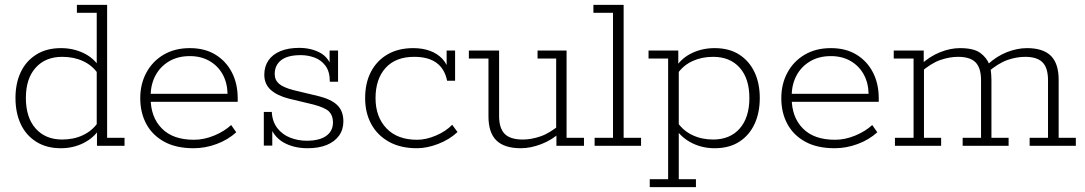

<svg xmlns="http://www.w3.org/2000/svg" viewBox="-20 -603 4487 794"><path d="M232 10Q172 10 129.5 -17Q87 -44 65.5 -90.5Q44 -137 44 -198Q44 -258 65.5 -304Q87 -350 129.5 -377Q172 -404 232 -404Q282 -404 324.5 -384Q367 -364 391 -326L380 -332V-550H298V-583H423V-33H495V0H381V-63L391 -69Q367 -32 324.5 -11Q282 10 232 10ZM237 -26Q285 -26 323 -44Q361 -62 384 -95L380 -72V-322L384 -300Q361 -333 323 -350.5Q285 -368 237 -368Q168 -368 127.5 -323Q87 -278 87 -198Q87 -117 127.5 -71.5Q168 -26 237 -26Z M781 10Q708 10 659 -17Q610 -44 585 -90.5Q560 -137 560 -197Q560 -256 585.5 -303Q611 -350 657 -377Q703 -404 765 -404Q827 -404 871 -377Q915 -350 939 -303.5Q963 -257 963 -196V-182H591V-215H921Q920 -261 900.5 -296Q881 -331 846 -351Q811 -371 765 -371Q715 -371 678.5 -349Q642 -327 622.5 -290Q603 -253 603 -206V-197Q603 -119 649 -72Q695 -25 782 -25Q824 -25 866 -42.5Q908 -60 936 -86L957 -56Q923 -25 876 -7.5Q829 10 781 10Z M1252 10Q1194 10 1151.5 -14.5Q1109 -39 1092 -94L1106 -101V-1H1071V-140H1104Q1106 -100 1127 -73Q1148 -46 1180.5 -33.5Q1213 -21 1248 -21Q1301 -21 1329 -41Q1357 -61 1357 -97Q1357 -125 1341 -141.5Q1325 -158 1275 -171L1175 -195Q1127 -207 1100 -231Q1073 -255 1073 -294Q1073 -328 1090 -353Q1107 -378 1139.5 -391.5Q1172 -405 1217 -405Q1266 -405 1303.5 -385Q1341 -365 1354 -317L1343 -313V-394H1378V-265H1344Q1344 -307 1326 -331Q1308 -355 1280.5 -365Q1253 -375 1224 -375Q1169 -375 1142.5 -354Q1116 -333 1116 -297Q1116 -272 1134 -256.5Q1152 -241 1195 -230L1295 -206Q1349 -193 1374.5 -168.5Q1400 -144 1400 -101Q1400 -67 1382 -42Q1364 -17 1331 -3.5Q1298 10 1252 10Z M1704 10Q1636 10 1588 -17Q1540 -44 1515 -90.5Q1490 -137 1490 -197Q1490 -260 1514 -306Q1538 -352 1582.5 -378Q1627 -404 1689 -404Q1727 -404 1757.5 -393Q1788 -382 1808.5 -360.5Q1829 -339 1837 -307L1827 -305V-394H1862V-269H1829Q1809 -368 1693 -368Q1616 -368 1574.5 -322Q1533 -276 1533 -197Q1533 -120 1578 -72.5Q1623 -25 1705 -25Q1742 -25 1783 -42.5Q1824 -60 1850 -87L1872 -57Q1839 -26 1792.5 -8Q1746 10 1704 10Z M2134 10Q2066 10 2033 -22Q2000 -54 2000 -122V-361H1919V-394H2044V-123Q2044 -73 2067 -49.5Q2090 -26 2142 -26Q2178 -26 2216.5 -39.5Q2255 -53 2300 -91L2280 -67V-361H2203V-394H2323V-33H2395V0H2281V-54L2300 -58Q2263 -24 2218.5 -7Q2174 10 2134 10Z M2439 0V-33H2515V-550H2434V-583H2559V-33H2631V0Z M2662 -394H2785V-332L2775 -326Q2800 -364 2842.5 -384Q2885 -404 2935 -404Q2996 -404 3037.5 -377Q3079 -350 3100.5 -304Q3122 -258 3122 -198Q3122 -137 3100.5 -90.5Q3079 -44 3037.5 -17Q2996 10 2935 10Q2885 10 2842.5 -11Q2800 -32 2775 -69L2787 -62V138H2858V171H2667V138H2743V-361H2662ZM2929 -26Q2999 -26 3039 -71.5Q3079 -117 3079 -198Q3079 -278 3039 -323Q2999 -368 2929 -368Q2882 -368 2844 -350.5Q2806 -333 2783 -300L2787 -322V-72L2783 -95Q2806 -62 2844 -44Q2882 -26 2929 -26Z M3432 10Q3359 10 3310 -17Q3261 -44 3236 -90.5Q3211 -137 3211 -197Q3211 -256 3236.5 -303Q3262 -350 3308 -377Q3354 -404 3416 -404Q3478 -404 3522 -377Q3566 -350 3590 -303.5Q3614 -257 3614 -196V-182H3242V-215H3572Q3571 -261 3551.5 -296Q3532 -331 3497 -351Q3462 -371 3416 -371Q3366 -371 3329.5 -349Q3293 -327 3273.5 -290Q3254 -253 3254 -206V-197Q3254 -119 3300 -72Q3346 -25 3433 -25Q3475 -25 3517 -42.5Q3559 -60 3587 -86L3608 -56Q3574 -25 3527 -7.5Q3480 10 3432 10Z M3681 0V-33H3758V-361H3676V-394H3800V-340L3788 -336Q3825 -370 3867.5 -387Q3910 -404 3950 -404Q4007 -404 4034 -384Q4061 -364 4072 -335L4065 -337Q4102 -371 4144.5 -387.5Q4187 -404 4227 -404Q4294 -404 4326 -372Q4358 -340 4358 -273V-33H4429V0H4238V-33H4314V-271Q4314 -322 4291.5 -345Q4269 -368 4219 -368Q4184 -368 4146.5 -355Q4109 -342 4064 -304L4074 -327Q4078 -312 4079 -296Q4080 -280 4080 -273V-33H4151V0H3961V-33H4037V-271Q4037 -322 4014.5 -345Q3992 -368 3942 -368Q3907 -368 3869 -355Q3831 -342 3787 -304L3801 -322V-33H3872V0Z"/></svg>

Font: Rokkitt ExtraLight
Style: Regular
Weight: 250
Version: Version 3.103